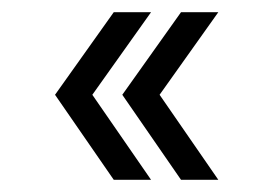

<svg xmlns="http://www.w3.org/2000/svg" viewBox="-20 -444 452 314"><path d="M166 -150H227L131 -289L227 -424H166L70 -289ZM180 -289 276 -150H337L241 -289L337 -424H276Z"/></svg>

Font: All Genders v4
Style: Bold
Weight: 700
Designer: Rassam Alawdi
Foundry: Rassam Art
Version: Version 3.100;FEAKit 1.0